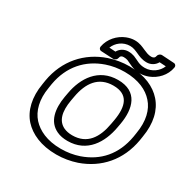

<svg xmlns="http://www.w3.org/2000/svg" viewBox="-208 -1108 1297 1326"><g transform="rotate(30 440.0 -445.0)"><path d="M818 -339C791 -184 702 -85 567 -38C523 -23 475 -15 424 -15C313 -15 239 -53 194 -102C146 -155 124 -236 142 -339L147 -371C174 -525 267 -627 401 -673C445 -688 492 -696 543 -696C654 -696 728 -659 772 -609C820 -556 841 -475 823 -371ZM868 -339 873 -371C893 -487 870 -581 813 -645C761 -704 675 -746 552 -746C496 -746 443 -737 392 -720C237 -667 127 -544 97 -371L92 -339C72 -224 96 -128 153 -65C206 -7 293 35 416 35C472 35 525 26 576 9C731 -45 838 -166 868 -339ZM437 -85C593 -85 667 -209 690 -339L696 -372C719 -504 687 -625 531 -625C375 -625 298 -503 275 -372L269 -339C251 -235 267 -141 351 -102C376 -90 405 -85 437 -85ZM446 -135C419 -135 397 -140 379 -148C319 -176 302 -242 319 -339L325 -372C346 -492 404 -575 522 -575C641 -575 667 -493 646 -372L640 -339C619 -219 564 -135 446 -135ZM639 -828C672 -828 702 -846 717 -874L768 -871C751 -827 704 -789 647 -789C600 -789 582 -807 542 -823C528 -828 512 -831 494 -831C461 -831 431 -813 416 -785L366 -788C384 -834 429 -870 485 -870C512 -870 532 -860 555 -850C575 -841 601 -828 639 -828ZM647 -878C622 -878 603 -888 581 -897C560 -906 534 -920 494 -920C472 -920 451 -915 430 -907C372 -884 322 -831 310 -764C308 -752 315 -740 329 -739L426 -734C442 -733 455 -746 457 -759C459 -773 467 -781 485 -781C498 -781 509 -779 517 -776C547 -764 578 -739 639 -739C661 -739 683 -744 704 -752C762 -775 812 -825 824 -894C826 -906 819 -918 805 -919L708 -925C692 -926 679 -913 677 -900C675 -887 666 -878 647 -878Z"/></g></svg>

Font: Asimov
Style: XWidOuIt
Weight: 500
Designer: Google
Version: Version 2.000980; 2014